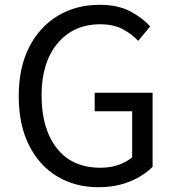

<svg xmlns="http://www.w3.org/2000/svg" viewBox="-20 -766 729 799"><path d="M389 13Q293 13 218 -32Q143 -77 100.5 -162Q58 -247 58 -366Q58 -485 101.5 -570Q145 -655 221 -700.5Q297 -746 394 -746Q471 -746 522.5 -718.5Q574 -691 605 -656L555 -596Q528 -625 490 -645Q452 -665 397 -665Q286 -665 219.5 -585.5Q153 -506 153 -369Q153 -230 216.5 -149Q280 -68 398 -68Q476 -68 530 -111V-303H374V-380H615V-72Q579 -35 521 -11Q463 13 389 13Z"/></svg>

Font: Gothic Nguyen
Style: Regular
Weight: 400
Designer: MORI Takayuki
Version: Version 1.220;July 21, 2023;FontCreator 14.0.0.2814 64-bit